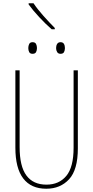

<svg xmlns="http://www.w3.org/2000/svg" viewBox="-20 -1144 570 1174"><path d="M263 10Q170 10 122 -53Q74 -116 74 -241V-714H100V-245Q100 -127 141.5 -71Q183 -15 264 -15Q341 -15 385.5 -68.5Q430 -122 430 -241V-714H456V-237Q456 -106 402.5 -48Q349 10 263 10ZM350 -815Q336 -815 329.5 -825.5Q323 -836 323 -850Q323 -865 329.5 -875.5Q336 -886 350 -886Q365 -886 371 -875.5Q377 -865 377 -850Q377 -836 371.5 -825.5Q366 -815 350 -815ZM179 -815Q164 -815 158.5 -825.5Q153 -836 153 -850Q153 -864 158.5 -875Q164 -886 179 -886Q195 -886 200.5 -875Q206 -864 206 -850Q206 -836 200.5 -825.5Q195 -815 179 -815ZM296 -965Q260 -996 220 -1039Q180 -1082 155 -1117V-1124H185Q208 -1089 245.5 -1047Q283 -1005 315 -973V-965Z"/></svg>

Font: Noto Sans Mono Condensed Thin
Style: Regular
Weight: 100
Width: 3
Designer: Monotype Design Team
Foundry: Monotype Imaging Inc.
Version: Version 2.014; ttfautohint (v1.8.4.7-5d5b)